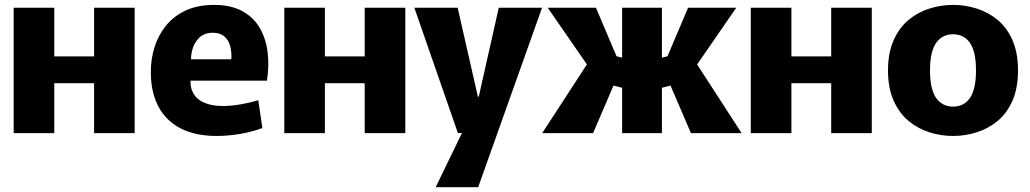

<svg xmlns="http://www.w3.org/2000/svg" viewBox="-20 -552 4270 796"><path d="M36.7 -520H205V-318.3H370V-520H538.3V0H370V-207H205V0H36.7Z M878.8 11.7Q790.2 11.7 729.3 -19.5Q668.5 -50.7 636.9 -110.1Q605.3 -169.5 605.3 -253.7Q605.3 -308 620.9 -357.4Q636.5 -406.8 668.8 -446.5Q701.2 -486.2 750.7 -508.9Q800.2 -531.7 867.3 -531.7Q936.3 -531.7 983.2 -506.6Q1030 -481.5 1055.9 -437.9Q1081.8 -394.3 1089.2 -337.6Q1096.7 -280.8 1086.7 -217.5H694.5L785.3 -284.8Q762.7 -224.2 773.1 -186.2Q783.5 -148.3 818.2 -130.4Q852.8 -112.5 902.3 -112.5Q939.5 -112.5 979.6 -119.7Q1019.7 -127 1050.8 -136.5L1067.7 -21.2Q1025.3 -5.3 975.1 3.2Q924.8 11.7 878.8 11.7ZM695.5 -306.3H938.5Q939.5 -310.7 939.5 -313.7Q939.5 -316.7 939.5 -319.5Q939.5 -344.8 932.5 -366.6Q925.5 -388.3 908.6 -402.3Q891.7 -416.2 862 -416.2Q826.8 -416.2 805 -394.8Q783.2 -373.3 775.6 -339.3Q768 -305.3 775.3 -268.3Z M1158.7 -520H1327V-318.3H1492V-520H1660.3V0H1492V-207H1327V0H1158.7Z M1899.7 -9.8 1958.7 -123.7 2047.8 -520H2227.3L1962.5 224H1786.3ZM1697.8 -520H1877.3L1961.2 -151.3H2004.3L1999.5 -0.5H1878.3Z M2227.8 0 2441.3 -328.2 2441 -244.5 2250.8 -520H2450.7L2549.8 -286.3L2498.3 -328.3L2569.7 -310.2V-185.2L2475 -210.3L2550.5 -260.3L2438.8 0ZM2559.2 0V-520H2724.2V0ZM2844.5 0 2732.8 -260.3 2808.3 -210.3 2713.7 -185.2V-310.2L2785 -328.3L2733.5 -286.3L2832.7 -520H3032.5L2842.3 -244.5L2842 -328.2L3054.7 0Z M3092.7 -520H3261V-318.3H3426V-520H3594.3V0H3426V-207H3261V0H3092.7Z M3931.3 11.7Q3881.2 11.7 3833 -3.6Q3784.8 -18.8 3746.2 -51Q3707.7 -83.2 3684.6 -135.3Q3661.5 -187.3 3661.5 -260Q3661.5 -332.7 3684.6 -384.7Q3707.7 -436.8 3746.2 -469Q3784.8 -501.2 3833 -516.4Q3881.2 -531.7 3931.3 -531.7Q3981.5 -531.7 4029.7 -516.4Q4077.8 -501.2 4116.5 -469Q4155.2 -436.8 4177.8 -384.7Q4200.5 -332.7 4200.5 -260Q4200.5 -187.3 4177.8 -135.3Q4155.2 -83.2 4116.5 -51Q4077.8 -18.8 4029.7 -3.6Q3981.5 11.7 3931.3 11.7ZM3931.3 -110Q3951.5 -110 3968.9 -117.8Q3986.3 -125.7 3999.1 -142.7Q4011.8 -159.7 4019.1 -188.7Q4026.3 -217.7 4026.3 -260Q4026.3 -302.3 4019.1 -331.3Q4011.8 -360.3 3999.1 -377.3Q3986.3 -394.3 3968.9 -402.2Q3951.5 -410 3931.3 -410Q3911.2 -410 3893.8 -402.2Q3876.5 -394.3 3863.3 -377.3Q3850.2 -360.3 3842.9 -331.3Q3835.7 -302.3 3835.7 -260Q3835.7 -217.7 3842.9 -188.7Q3850.2 -159.7 3863.3 -142.7Q3876.5 -125.7 3893.8 -117.8Q3911.2 -110 3931.3 -110Z"/></svg>

Font: Murecho Thin
Style: Regular
Weight: 100
Designer: Neil Summerour
Foundry: Positype
Version: Version 1.010